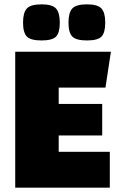

<svg xmlns="http://www.w3.org/2000/svg" viewBox="-20 -863 560 883"><path d="M50 0ZM250 -165H485V0H50V-625H490L465 -460H250V-385H450V-240H250ZM86 -759Q86 -805 103.5 -824Q121 -843 171 -843Q220 -843 237.5 -824Q255 -805 255 -759Q255 -713 238 -695Q221 -677 171 -677Q121 -677 103.5 -695Q86 -713 86 -759ZM295 -759Q295 -805 312.5 -824Q330 -843 380 -843Q429 -843 446.5 -824Q464 -805 464 -759Q464 -713 447 -695Q430 -677 380 -677Q330 -677 312.5 -695Q295 -713 295 -759Z"/></svg>

Font: Changa Black
Style: Regular
Weight: 900
Designer: Eduardo Rodriguez Tunni
Foundry: Eduardo Rodriguez Tunni
Version: Version 2.001; ttfautohint (v1.5.10-5e6f)